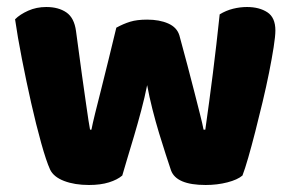

<svg xmlns="http://www.w3.org/2000/svg" viewBox="-20 -516 831 548"><path d="M329 -15Q315 -3 291 4.5Q267 12 234 12Q193 12 163 0.5Q133 -11 123 -32Q112 -56 97.5 -108Q83 -160 69 -222Q55 -284 42.5 -348Q30 -412 23 -461Q37 -475 60.5 -485.5Q84 -496 112 -496Q147 -496 169.5 -480.5Q192 -465 197 -427Q207 -351 214 -301.5Q221 -252 225.5 -220.5Q230 -189 232.5 -172.5Q235 -156 237 -146H241Q244 -162 251.5 -192.5Q259 -223 269 -262Q279 -301 290 -346.5Q301 -392 312 -437Q332 -448 351.5 -454Q371 -460 400 -460Q435 -460 460 -449Q485 -438 492 -415Q504 -371 515 -329.5Q526 -288 535 -252.5Q544 -217 551 -189.5Q558 -162 561 -146H566Q577 -223 587.5 -306Q598 -389 607 -475Q625 -486 645 -491Q665 -496 685 -496Q720 -496 743 -481Q766 -466 766 -429Q766 -413 761 -381Q756 -349 748 -309Q740 -269 729.5 -225Q719 -181 708.5 -140Q698 -99 688.5 -66Q679 -33 672 -15Q658 -3 629 4.5Q600 12 567 12Q483 12 468 -30Q462 -48 453 -75.5Q444 -103 434 -136Q424 -169 415 -204.5Q406 -240 400 -273Q393 -238 383 -200.5Q373 -163 362.5 -127.5Q352 -92 343 -62.5Q334 -33 329 -15Z"/></svg>

Font: BALOOCHETTANREGULAR
Style: Book
Weight: 400
Designer: Maithili Shingre and Ek Type
Foundry: Ek Type
Version: Version 1.100;PS 1.000;hotconv 1.0.88;makeotf.lib2.5.647800;